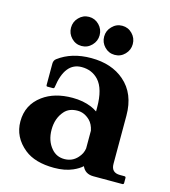

<svg xmlns="http://www.w3.org/2000/svg" viewBox="-111 -825 820 924"><g transform="rotate(15 299.0 -363.0)"><path d="M313 -663.1Q313 -692.9 334 -713.9Q355 -735.8 384.5 -735.8Q414.1 -735.8 434.8 -714.4Q455.6 -692.9 455.6 -663.3Q455.6 -633.8 434.8 -612.3Q414.1 -590.8 384.3 -590.8Q354.5 -590.8 333.7 -612.3Q313 -633.8 313 -663.1ZM219.2 -590.8Q189.5 -590.8 168.7 -612.3Q147.9 -633.8 147.9 -663.1Q147.9 -692.9 168.5 -713.9Q189.5 -735.8 219 -735.8Q248.5 -735.8 269.5 -714.4Q290.5 -692.9 290.5 -663.3Q290.5 -633.8 269.5 -612.3Q248.5 -590.8 219.2 -590.8ZM437 0Q395.5 0 380.4 -35.2Q363.3 -19.5 335.4 -7.3Q296.4 9.8 243.2 9.8Q147.9 9.8 95.2 -32.7Q29.3 -85.9 29.3 -164.6Q29.3 -247.6 95.7 -296.4Q153.3 -338.9 243.2 -338.9Q296.4 -338.9 338.4 -321.3Q352.5 -315.4 368.7 -304.7V-324.7Q368.7 -417.5 331.5 -458Q298.8 -493.2 247.6 -493.2Q163.6 -493.2 146.5 -366.7Q145.5 -359.4 139.2 -359.4H111.3Q106 -359.4 106 -366.7V-472.2Q106 -488.8 117.7 -497.6Q183.1 -546.9 280.8 -546.9Q382.8 -546.9 446.3 -491.7Q515.1 -432.6 515.1 -323.2V-83Q515.1 -39.1 559.1 -39.1H581.1Q588.4 -39.1 588.4 -31.7V-7.3Q588.4 0 581.1 0ZM368.7 -120.6V-209Q362.3 -240.2 344.2 -258.3Q316.4 -285.2 282.7 -285.2Q240.2 -285.2 217.3 -258.8Q184.6 -221.7 184.6 -165Q184.6 -109.4 215.8 -73.2Q240.7 -43.9 279.8 -43.9Q319.8 -43.9 345.7 -73.2Q365.2 -94.7 368.7 -120.6Z"/></g></svg>

Font: Simply Serif
Style: Bold
Weight: 700
Designer: Wojciech Kalinowski "wmk69" (wmk69@o2.pl)
Foundry: Wojciech Kalinowski "wmk69" (wmk69@o2.pl)
Version: Version 1.0.0; 2022-02-18